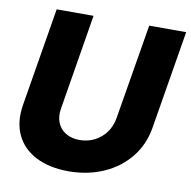

<svg xmlns="http://www.w3.org/2000/svg" viewBox="-82 -809 894 899"><g transform="rotate(10 365.5 -359.5)"><path d="M555.7 -727.5H731.4L653.8 -258.8Q640.1 -177.2 591.3 -116.9Q542.5 -56.6 467.8 -23.7Q393.1 9.3 300.8 9.8Q209 9.3 145.3 -23.7Q81.5 -56.6 53.2 -116.9Q24.9 -177.2 38.1 -258.8L115.7 -727.5H291L216.3 -273.4Q210 -235.8 221.7 -206.5Q233.4 -177.2 260.7 -160.4Q288.1 -143.6 327.1 -143.6Q366.7 -143.6 398.9 -160.4Q431.2 -177.2 452.4 -206.5Q473.6 -235.8 480 -273.4Z"/></g></svg>

Font: Inter Tight ExtraBold
Style: Italic
Weight: 800
Italic angle: -9.39999°
Designer: Rasmus Andersson
Foundry: rsms
Version: Version 3.004